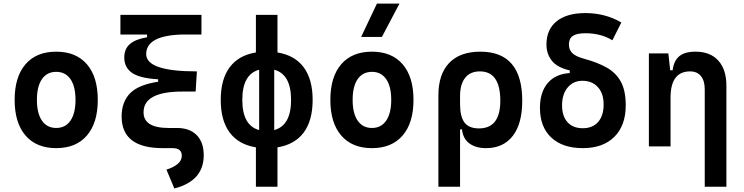

<svg xmlns="http://www.w3.org/2000/svg" viewBox="-20 -815 4142 1069"><path d="M293 9.8Q182.6 9.8 122.1 -60.5Q61.5 -130.9 61.5 -258.8Q61.5 -387.2 122.1 -457.3Q182.6 -527.3 293 -527.3Q403.3 -527.3 463.9 -457.3Q524.4 -387.2 524.4 -258.8Q524.4 -130.9 463.9 -60.5Q403.3 9.8 293 9.8ZM293 -102.5Q344.2 -102.5 372.3 -143.3Q400.4 -184.1 400.4 -258.8Q400.4 -334 372.3 -374.5Q344.2 -415 293 -415Q241.7 -415 213.6 -374.5Q185.5 -334 185.5 -258.8Q185.5 -184.1 213.6 -143.3Q241.7 -102.5 293 -102.5Z M885.7 9.8Q657.2 9.8 657.2 -166.5Q657.2 -247.1 703.9 -295.2Q750.5 -343.3 860.4 -359.9V-373.5Q757.3 -379.4 714.6 -409.7Q671.9 -439.9 671.9 -494.6Q671.9 -543 703.6 -570.1Q735.4 -597.2 798.8 -607.4V-622.6H650.4V-732.4H1101.6V-622.6H988.3Q793.9 -615.7 793.9 -513.7Q793.9 -417.5 1076.2 -417.5L1069.3 -305.2H995.1Q779.3 -305.2 779.3 -189.9Q779.3 -102.5 918.5 -102.5H964.8Q1036.1 -102.5 1075.2 -62.7Q1114.3 -22.9 1114.3 49.3Q1114.3 192.4 950.7 234.4L906.7 129.4Q947.3 116.7 969.7 97.4Q992.2 78.1 992.2 51.8Q992.2 9.8 940.9 9.8Z M1404.8 224.6V5.4Q1308.6 -10.3 1258.8 -77.1Q1209 -144 1209 -258.8Q1209 -373.5 1258.8 -440.4Q1308.6 -507.3 1404.8 -522.9V-732.4H1524.9V-522.9Q1621.1 -507.3 1670.9 -440.4Q1720.7 -373.5 1720.7 -258.8Q1720.7 -144 1670.9 -77.1Q1621.1 -10.3 1524.9 5.4V224.6ZM1422.9 -90.8V-426.8Q1329.1 -401.4 1329.1 -258.8Q1329.1 -116.2 1422.9 -90.8ZM1506.8 -426.8V-90.8Q1600.6 -116.2 1600.6 -258.8Q1600.6 -401.4 1506.8 -426.8Z M2050.8 9.8Q1940.4 9.8 1879.9 -60.5Q1819.3 -130.9 1819.3 -258.8Q1819.3 -387.2 1879.9 -457.3Q1940.4 -527.3 2050.8 -527.3Q2161.1 -527.3 2221.7 -457.3Q2282.2 -387.2 2282.2 -258.8Q2282.2 -130.9 2221.7 -60.5Q2161.1 9.8 2050.8 9.8ZM2050.8 -102.5Q2102.1 -102.5 2130.1 -143.3Q2158.2 -184.1 2158.2 -258.8Q2158.2 -334 2130.1 -374.5Q2102.1 -415 2050.8 -415Q1999.5 -415 1971.4 -374.5Q1943.4 -334 1943.4 -258.8Q1943.4 -184.1 1971.4 -143.3Q1999.5 -102.5 2050.8 -102.5ZM1990.7 -609.4 2078.6 -794.9H2204.1L2106.4 -609.4Z M2686 9.8Q2628.9 9.8 2593.3 -16.6Q2557.6 -43 2552.2 -94.7H2541.5V224.6H2420.9V-284.2Q2420.9 -401.9 2481 -464.6Q2541 -527.3 2654.3 -527.3Q2887.7 -527.3 2887.7 -253.9Q2887.7 -126.5 2835 -58.3Q2782.2 9.8 2686 9.8ZM2541.5 -235.8Q2541.5 -165.5 2566.2 -132.8Q2590.8 -100.1 2647 -100.1Q2765.6 -100.1 2765.6 -253.9Q2765.6 -417.5 2651.9 -417.5Q2598.6 -417.5 2570.1 -382.1Q2541.5 -346.7 2541.5 -279.8Z M3224.6 9.8Q3112.3 9.8 3049.3 -49.3Q2986.3 -108.4 2986.3 -213.9Q2986.3 -301.8 3029.5 -352.5Q3072.8 -403.3 3152.3 -408.2V-422.9Q3081.5 -439.5 3052 -477.5Q3022.5 -515.6 3022.5 -566.9Q3022.5 -650.9 3079.1 -696.5Q3135.7 -742.2 3239.3 -742.2Q3349.6 -742.2 3439.5 -689.9L3389.6 -590.8Q3325.7 -629.9 3239.3 -629.9Q3190.9 -629.9 3169.2 -615Q3147.5 -600.1 3147.5 -566.9Q3147.5 -538.6 3166 -519.8Q3184.6 -501 3230.5 -488.3Q3305.2 -468.3 3357.2 -439.2Q3409.2 -410.2 3436.5 -360.6Q3463.9 -311 3463.9 -228.5Q3463.9 -116.2 3400.6 -53.2Q3337.4 9.8 3224.6 9.8ZM3224.6 -101.1Q3279.8 -101.1 3310.3 -136Q3340.8 -170.9 3340.8 -233.4Q3340.8 -294.9 3308.6 -330.1Q3276.4 -365.2 3223.1 -365.2Q3171.9 -365.2 3140.6 -327.9Q3109.4 -290.5 3109.4 -228.5Q3109.4 -168.5 3139.6 -134.8Q3169.9 -101.1 3224.6 -101.1Z M3903.8 224.6V-317.4Q3903.8 -365.2 3882.6 -391.4Q3861.3 -417.5 3822.3 -417.5Q3713.4 -417.5 3713.4 -271.5V0H3592.8V-517.6H3701.2L3711.4 -423.8H3725.1Q3731.4 -476.1 3761.7 -501.7Q3792 -527.3 3852.5 -527.3Q3934.6 -527.3 3979.5 -477.5Q4024.4 -427.7 4024.4 -336.9V224.6Z"/></svg>

Font: Cascadia Code SemiBold
Style: Regular
Weight: 600
Monospace: yes
Designer: Aaron Bell
Foundry: Saja Typeworks
Version: Version 2404.023; ttfautohint (v1.8.4)